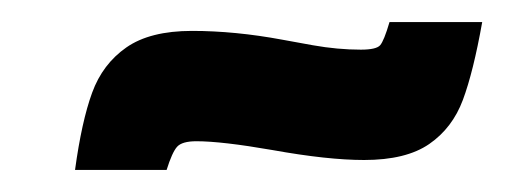

<svg xmlns="http://www.w3.org/2000/svg" viewBox="-20 -391 480 174"><path d="M154 -363Q193 -363 236 -355Q241 -354 263.5 -350Q286 -346 307 -346Q321 -346 324.5 -350Q328 -354 333 -371H417Q409 -326 399.5 -300.5Q390 -275 369 -260.5Q348 -246 310 -246Q277 -246 227 -255Q181 -263 158 -263Q145 -263 140.5 -258Q136 -253 131 -237H48Q54 -281 63.5 -307Q73 -333 94.5 -348Q116 -363 154 -363Z"/></svg>

Font: Saira Ultra Condensed Black
Style: Italic
Weight: 900
Width: 1
Italic angle: -12°
Designer: Hector Gatti with collaboration of the Omnibus-Type team
Foundry: Omnibus-Type
Version: Version 1.001; ttfautohint (v1.8)